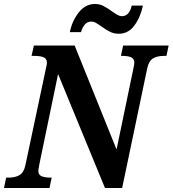

<svg xmlns="http://www.w3.org/2000/svg" viewBox="-41 -942 865 962"><path d="M-10 -52H2Q35 -52 56.5 -64.5Q78 -77 86 -113L188 -594Q190 -603 192 -612Q194 -621 194 -628Q194 -648 177.5 -655Q161 -662 129 -662H117L129 -714H333L543 -193L627 -597Q632 -619 632 -628Q632 -648 616 -655Q600 -662 570 -662H565L576 -714H804L793 -662H781Q747 -662 726 -649.5Q705 -637 697 -601L571 0H485L250 -571L156 -118Q151 -91 151 -86Q151 -66 167.5 -59Q184 -52 214 -52H218L207 0H-21ZM468 -809Q448 -823 437.5 -828.5Q427 -834 416 -834Q397 -834 384 -819Q371 -804 365 -781H309Q320 -837 353.5 -879.5Q387 -922 434 -922Q458 -922 476.5 -912.5Q495 -903 519 -886Q537 -873 548 -867Q559 -861 570 -861Q607 -861 619 -914H675Q663 -856 632.5 -814.5Q602 -773 555 -773Q530 -773 510.5 -782.5Q491 -792 468 -809Z"/></svg>

Font: Noto Serif Narrow
Style: Bold Italic
Weight: 700
Width: 4
Italic angle: -12°
Designer: Monotype Design Team
Foundry: Monotype Imaging Inc.
Version: Version 1.001